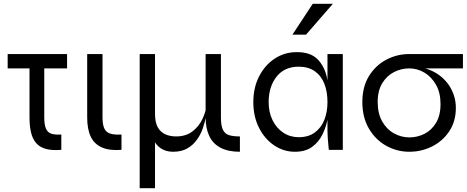

<svg xmlns="http://www.w3.org/2000/svg" viewBox="-20 -782 2436 1002"><path d="M330 -500V-425H20V-500ZM211 -169Q211 -131 220 -110.5Q229 -90 248.5 -84Q268 -78 300 -80V0Q251 4 219 -5Q187 -14 168.5 -35.5Q150 -57 142 -90.5Q134 -124 134 -169V-450H211Z M614 0Q552 5 512 -12.5Q472 -30 453.5 -69Q435 -108 435 -169V-500H515V-169Q515 -111 538.5 -93.5Q562 -76 614 -80Z M1232 10Q1170 10 1130 -11.5Q1090 -33 1071.5 -73.5Q1053 -114 1053 -169V-500H1133V-169Q1133 -126 1143.5 -104.5Q1154 -83 1176 -76.5Q1198 -70 1232 -70ZM1058 -233 1059 -205Q1058 -193 1053.5 -168Q1049 -143 1038.5 -112.5Q1028 -82 1008.5 -54Q989 -26 958.5 -8Q928 10 883 10Q846 10 819 -8Q792 -26 777 -61L789 -74V200H709V-500H789V-188Q789 -143 803.5 -117.5Q818 -92 843 -81Q868 -70 899 -70Q950 -70 984 -96Q1018 -122 1036 -160Q1054 -198 1058 -233Z M1519 10Q1460 10 1410.5 -23.5Q1361 -57 1331.5 -115.5Q1302 -174 1302 -249Q1302 -324 1332 -383Q1362 -442 1413.5 -476Q1465 -510 1529 -510Q1599 -510 1635.5 -474.5Q1672 -439 1685.5 -380Q1699 -321 1699 -249Q1699 -211 1691 -166.5Q1683 -122 1663.5 -81.5Q1644 -41 1609 -15.5Q1574 10 1519 10ZM1539 -66Q1590 -66 1623.5 -91Q1657 -116 1673 -157.5Q1689 -199 1689 -249Q1689 -304 1672.5 -345.5Q1656 -387 1622.5 -410.5Q1589 -434 1539 -434Q1464 -434 1423 -381.5Q1382 -329 1382 -249Q1382 -196 1402.5 -154.5Q1423 -113 1458.5 -89.5Q1494 -66 1539 -66ZM1689 -500H1769V0H1696Q1696 -3 1694 -21Q1692 -39 1690.5 -61.5Q1689 -84 1689 -100ZM1506 -601 1612 -762H1717L1577 -601Z M2116 10Q2052 10 1996 -21Q1940 -52 1905.5 -110.5Q1871 -169 1871 -249Q1871 -329 1905.5 -385Q1940 -441 1996 -470.5Q2052 -500 2116 -500L2126 -435Q2161 -435 2192 -427Q2223 -419 2249 -404.5Q2275 -390 2295.5 -370Q2316 -350 2330 -326Q2344 -302 2351.5 -275Q2359 -248 2359 -219Q2359 -149 2325 -97.5Q2291 -46 2235.5 -18Q2180 10 2116 10ZM2116 -65Q2158 -65 2195 -83.5Q2232 -102 2255.5 -141Q2279 -180 2279 -239Q2279 -298 2255.5 -339.5Q2232 -381 2195 -403Q2158 -425 2116 -425Q2074 -425 2036.5 -406Q1999 -387 1975 -348Q1951 -309 1951 -249Q1951 -190 1974.5 -148.5Q1998 -107 2036 -86Q2074 -65 2116 -65ZM2396 -500V-425H2116V-500Z"/></svg>

Font: Syne
Style: Regular
Weight: 400
Designer: Lucas Descroix
Foundry: Bonjour Monde
Version: Version 2.200